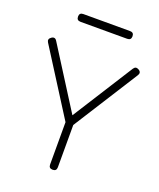

<svg xmlns="http://www.w3.org/2000/svg" viewBox="-147 -888 808 977"><g transform="rotate(20 257.5 -399.0)"><path d="M133 -756Q112 -756 112 -777Q112 -798 133 -798H386Q407 -798 407 -777Q407 -756 386 -756ZM465 -623Q476 -640 494 -629Q512 -618 500 -600L278 -250V-21Q278 0 257 0Q236 0 236 -21V-250L14 -600Q3 -617 21 -629Q39 -641 50 -622L257 -295Z"/></g></svg>

Font: Jura Light
Style: Regular
Weight: 300
Designer: Daniel Johnson, Alexei Vanyashin
Foundry: Daniel Johnson
Version: Version 5.103